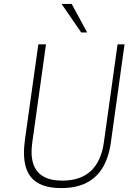

<svg xmlns="http://www.w3.org/2000/svg" viewBox="-20 -949 678 979"><path d="M292.5 10Q217 10 172 -16.8Q127 -43.5 111.2 -98.8Q95.5 -154 107.5 -239L175.5 -723H214.5L144.5 -222Q135.5 -159 149 -115.8Q162.5 -72.5 199.5 -50.2Q236.5 -28 297.5 -28Q390 -28 443 -77Q496 -126 509.5 -222L579.5 -723H615L545.5 -224Q534.5 -145.5 503 -93.5Q471.5 -41.5 419 -15.8Q366.5 10 292.5 10ZM394 -783.5 294 -929H345.5L424.5 -783.5Z"/></svg>

Font: Public Sans Thin Thin
Style: Italic
Weight: 250
Italic angle: -8°
Version: Version 2.001